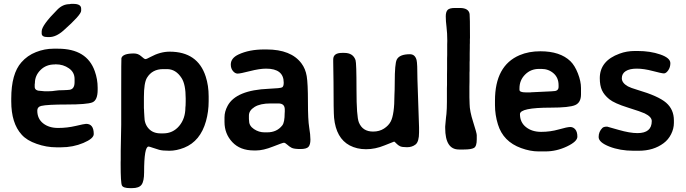

<svg xmlns="http://www.w3.org/2000/svg" viewBox="-20 -763 3512 983"><path d="M231.9 -295.9Q247.6 -295.9 262.5 -298.6Q277.3 -301.3 304.2 -301.3L324.7 -302.2Q327.1 -302.7 329.1 -302.7Q361.8 -302.7 361.8 -341.8V-358.4Q361.8 -393.1 332.8 -413.3Q303.7 -433.6 266.6 -433.6H263.2L259.8 -433.1Q215.8 -433.1 187.3 -404.5Q158.7 -376 158.7 -337.9L157.7 -331.1V-318.4Q157.7 -297.4 190.9 -297.4L206.5 -295.9ZM232.4 -573.2H223.6Q193.4 -573.2 193.4 -591.8V-602.5Q193.4 -633.3 274.4 -714.4Q301.8 -741.7 335.4 -741.7Q342.8 -743.2 343.8 -743.2H355Q395.5 -743.2 395.5 -718.8V-708Q395.5 -687 305.2 -606.9Q267.1 -573.2 232.4 -573.2ZM420.9 -128.9Q460 -128.9 460 -76.7Q460 -53.7 407 -31.2Q354 -8.8 292.5 -8.8H268.6Q217.8 -8.8 168 -26.4Q117.2 -43.9 90.8 -73.7Q37.6 -132.3 37.6 -244.1Q37.6 -245.1 37.6 -246.1V-257.8Q37.6 -385.3 89.4 -443.8Q120.1 -479 164.3 -496.3Q208.5 -513.7 253.4 -513.7H277.3Q424.8 -513.7 465.3 -398.4Q480 -357.4 480 -314V-303.2Q480 -249 451.9 -238.5Q423.8 -228 322.5 -228Q221.2 -228 190.9 -220.7Q170.9 -215.8 170.9 -196.8Q170.9 -155.3 200.7 -131.6Q230.5 -107.9 277.3 -107.9Q324.2 -107.9 368.4 -118.4Q412.6 -128.9 420.9 -128.9Z M930.7 -259.3Q930.7 -330.6 909.7 -363.3Q880.4 -409.2 835 -409.2H815.4Q759.3 -409.2 732.4 -364.7Q716.8 -338.9 716.8 -266.1V-208.5L717.3 -203.6L717.8 -189.5L719.2 -166Q719.2 -128.4 741.5 -104.2Q763.7 -80.1 802.2 -80.1H815.9Q865.2 -80.1 897.2 -117.9Q929.2 -155.8 929.2 -212.9L930.2 -223.1L930.7 -243.7ZM740.7 -12.7Q717.8 -12.7 717.8 119.1Q717.8 165 704.8 182.6Q691.9 200.2 656.2 200.2H646Q610.8 200.2 604.2 186.5Q597.7 172.9 597.7 77.6V66.4L598.1 55.2V9.8L600.6 -124V-301.8Q600.6 -461.9 601.6 -465.3Q608.4 -489.3 665.5 -489.3Q687.5 -489.3 703.1 -474.9Q718.8 -460.4 724.6 -460.4Q730.5 -460.4 750 -471.2Q800.3 -498.5 848.6 -498.5Q992.2 -498.5 1033.2 -371.1Q1048.3 -324.7 1048.3 -269.5V-245.1Q1048.3 -191.9 1034.7 -143.1Q1005.9 -40 922.9 -6.8Q883.3 8.8 847.4 8.8Q811.5 8.8 794.7 3.9Q777.8 -1 761.2 -6.8Q744.6 -12.7 740.7 -12.7Z M1255.4 -143.6Q1255.4 -118.7 1280.3 -102.1Q1305.2 -85.4 1334 -85.4H1348.1Q1397.5 -85.4 1425.3 -121.1Q1437.5 -136.7 1437.5 -184.6L1438 -190.4V-202.6Q1438 -233.4 1405.3 -233.4H1365.7Q1312 -233.4 1283.2 -215.3Q1254.4 -197.3 1254.4 -171.4V-153.3Q1255.4 -146.5 1255.4 -143.6ZM1432.6 -339.8Q1432.6 -411.6 1342.3 -411.6Q1309.1 -411.6 1259.5 -398.9Q1210 -386.2 1196.8 -386.2Q1183.6 -386.2 1172.6 -399.4Q1161.6 -412.6 1161.6 -432.6Q1161.6 -465.3 1200.7 -483.9Q1255.4 -509.8 1332.5 -509.8H1344.7Q1470.2 -509.8 1523.4 -438.5Q1543.9 -411.1 1550.3 -373.3Q1556.6 -335.4 1556.6 -241.9Q1556.6 -148.4 1563 -110.8Q1569.3 -73.2 1569.3 -48.1Q1569.3 -22.9 1559.6 -11.5Q1549.8 0 1517.6 0Q1485.4 0 1473.1 -6.3Q1460.9 -12.7 1450.4 -22.5Q1439.9 -32.2 1433.6 -32.2Q1427.2 -32.2 1377.4 -12.5Q1327.6 7.3 1291.5 7.3H1279.8Q1209.5 7.3 1169.4 -35.4Q1129.4 -78.1 1129.4 -138.7V-162.6Q1129.4 -191.4 1145 -220.7Q1188 -301.8 1357.4 -308.6Q1416 -311 1424.3 -315.7Q1432.6 -320.3 1432.6 -339.8Z M2125.5 -85.4Q2125.5 -37.6 2107.7 -23.4Q2089.8 -9.3 2064.2 -9.3Q2038.6 -9.3 2028.3 -14.2Q2018.1 -19 2009 -28.6Q2000 -38.1 1998 -38.1Q1996.1 -38.1 1948.7 -18.6Q1901.4 1 1854 1Q1807.1 1 1770 -18.6Q1700.7 -55.7 1690.4 -159.7Q1687.5 -191.4 1687.5 -344.2L1686 -446.3V-458.5Q1686 -492.2 1731 -492.2H1742.7Q1787.6 -492.2 1800.3 -455.1Q1805.2 -440.9 1805.2 -303.5Q1805.2 -166 1817.4 -136.2Q1836.4 -89.4 1890.1 -89.4Q1922.4 -89.4 1946 -104.7Q1969.7 -120.1 1980.5 -141.1Q1999.5 -177.2 1999.5 -277.3L2000.5 -302.7L2001 -341.3Q2001 -436.5 2011.2 -457.5Q2024.9 -485.4 2078.6 -485.4Q2105 -485.4 2112.8 -455.6Q2117.2 -439 2117.2 -356.4L2125.5 -110.4Z M2420.9 -71.3V-49.3Q2420.9 -13.7 2406.5 -5.6Q2392.1 2.4 2355.5 2.4H2329.6Q2259.3 2.4 2259.3 -107.9V-115.7L2262.2 -147.9Q2263.7 -162.1 2263.7 -163.6L2265.6 -179.2Q2268.1 -206.1 2268.1 -241.2V-311.5L2268.6 -329.1V-382.8L2269 -410.2V-463.9L2269.5 -481.9V-535.6L2270 -553.7Q2270 -593.3 2266.1 -624.5Q2262.2 -655.8 2262.2 -679Q2262.2 -702.1 2271.7 -712.2Q2281.2 -722.2 2309.6 -722.2H2335.4Q2379.4 -721.7 2384.3 -691.4Q2386.2 -677.7 2386.2 -569.8L2385.7 -560.5Q2385.7 -551.8 2385.7 -543L2385.3 -534.2Q2385.3 -525.4 2385.3 -516.6L2384.8 -489.7V-454.1L2384.3 -444.8V-400.4L2383.8 -391.1V-346.7L2383.3 -319.8V-265.6L2384.3 -231Q2384.3 -195.3 2402.6 -138.2Q2420.9 -81.1 2420.9 -71.3Z M2839.8 -318.4V-326.7Q2839.8 -365.2 2814 -387.7Q2788.1 -410.2 2752 -410.2H2739.7Q2697.3 -410.2 2668.5 -381.3Q2639.6 -352.5 2639.6 -311V-303.2Q2639.6 -290 2671.4 -290H2696.3L2699.2 -290.5L2802.7 -295.4L2813.5 -296.4Q2839.8 -296.4 2839.8 -318.4ZM2799.8 -211.9Q2642.1 -211.9 2642.1 -178.7Q2642.1 -136.7 2672.9 -112.3Q2703.6 -87.9 2750.5 -87.9Q2797.4 -87.9 2840.8 -100.3Q2884.3 -112.8 2899.7 -112.8Q2915 -112.8 2925.5 -100.3Q2936 -87.9 2936 -63.2Q2936 -38.6 2882.6 -13.2Q2829.1 12.2 2772.5 12.2H2736.8Q2694.8 12.2 2647.9 -4.9Q2556.2 -38.1 2529.3 -126Q2514.2 -174.8 2514.2 -224.6V-248Q2514.2 -426.8 2640.1 -480.5Q2687 -500.5 2746.6 -500.5Q2847.7 -500.5 2900.4 -449.7Q2922.9 -427.7 2938.7 -387.2Q2954.6 -346.7 2954.6 -312.5V-279.8Q2954.6 -237.8 2924.6 -224.9Q2894.5 -211.9 2799.8 -211.9Z M3050.8 -362.8Q3050.8 -451.7 3151.9 -488.3Q3188 -502 3231 -502H3244.1Q3309.1 -502 3360.6 -484.1Q3412.1 -466.3 3412.1 -439.5Q3412.1 -418.5 3401.1 -402.8Q3390.1 -387.2 3379.2 -387.2Q3368.2 -387.2 3322.3 -399.4Q3276.4 -411.6 3240 -411.6Q3203.6 -411.6 3183.6 -398.9Q3163.6 -386.2 3163.6 -362.3Q3163.6 -338.4 3194.8 -320.8Q3208 -313.5 3244.1 -302.7Q3350.6 -271.5 3390.4 -237.1Q3430.2 -202.6 3430.2 -146.5V-133.8Q3430.2 -104.5 3416 -76.2Q3401.9 -47.9 3377.4 -29.8Q3325.7 8.8 3250.5 8.8H3223.6Q3154.3 8.8 3099.6 -12.7Q3044.9 -34.2 3044.9 -61.5Q3044.9 -88.9 3064 -107.9Q3070.8 -114.7 3088.4 -114.7Q3090.3 -114.7 3147 -98.1Q3204.6 -81.5 3243.7 -81.5Q3316.9 -81.5 3316.9 -143.1Q3316.9 -165 3280.3 -182.6Q3264.2 -190.4 3194.8 -212.2Q3125.5 -233.9 3099.4 -255.1Q3073.2 -276.4 3062 -300.8Q3050.8 -325.2 3050.8 -362.8Z"/></svg>

Font: Averia Sans Libre
Style: Bold
Weight: 700
Version: Version 1.002